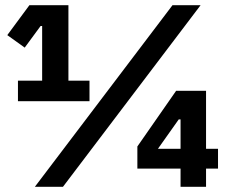

<svg xmlns="http://www.w3.org/2000/svg" viewBox="-20 -718 877 738"><path d="M8 0ZM49 -329V-408H142V-618H136L75 -535L8 -583L93 -698H243V-408H324V-329ZM114 0 643 -698H751L222 0ZM674 0V-70H508V-155L657 -369H772V-146H818V-70H772V0ZM674 -259H667L587 -146H674Z"/></svg>

Font: Aneliza ExtraBold
Style: Regular
Weight: 800
Designer: Mike Abbink, Paul van der Laan, Pieter van Rosmalen
Foundry: Bold Monday
Version: Version 3.001;September 8, 2019;FontCreator 11.5.0.2425 64-b